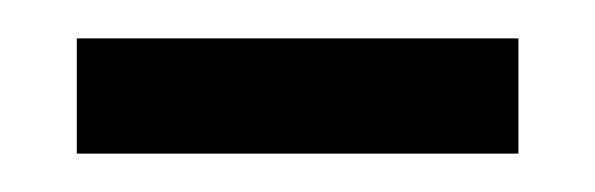

<svg xmlns="http://www.w3.org/2000/svg" viewBox="-20 -720 310 100"><path d="M20 -640V-700H250V-640Z"/></svg>

Font: Cuprum
Style: Regular
Weight: 400
Designer: Jovanny Lemonad
Foundry: Jovanny Lemonad
Version: Version 3.000